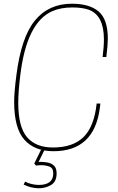

<svg xmlns="http://www.w3.org/2000/svg" viewBox="-20 -806 633 1031"><path d="M284 -1ZM188 205Q168 205 146 199.5Q124 194 107 185L115 169Q128 177 149 182Q170 187 188 187Q266 187 266 125Q266 96 245.5 88.5Q225 81 199 81Q188 81 182.5 82Q177 83 173 83L164 72L200 -1H219L187 64L196 63Q214 63 234.5 66.5Q255 70 269.5 83Q284 96 284 125Q284 170 254 187.5Q224 205 188 205ZM267 6Q166 6 111 -55.5Q56 -117 56 -260Q56 -309 68 -402Q94 -607 168 -696.5Q242 -786 366 -786Q461 -786 510 -744Q559 -702 559 -598Q559 -566 551 -500H531Q538 -554 538 -595Q538 -724 456 -754Q420 -766 369 -766Q306 -766 261 -746Q123 -686 89 -402Q78 -313 78 -254Q78 -124 125.5 -69Q173 -14 264 -14Q372 -14 429 -70.5Q486 -127 499 -250H519L516 -226Q486 6 267 6Z"/></svg>

Font: Tanohe Sans Thin
Style: Italic
Weight: 100
Designer: Village Type and Design LLC & Cristiano Sobral
Foundry: Cooper Hewitt Smithsonian Design Museum
Version: Version 1.00;September 29, 2021;FontCreator 13.0.0.2655 64-b